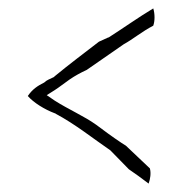

<svg xmlns="http://www.w3.org/2000/svg" viewBox="-20 -488 432 456"><path d="M46 -260C60 -244 86 -228 110 -219H111L112 -218C159 -193 201 -159 242 -131L286 -86C301 -76 317 -64 333 -52C337 -63 339 -77 336 -88C319 -104 298 -124 279 -142L268 -149C247 -163 228 -177 208 -192C180 -212 143 -228 110 -249L91 -262L110 -274C121 -281 132 -290 145 -299C158 -308 171 -315 186 -322C215 -342 245 -363 274 -383C296 -395 317 -413 344 -427C348 -438 348 -455 344 -468C309 -447 274 -422 238 -399H237L215 -389C180 -362 144 -335 110 -307L108 -305C98 -300 91 -298 85 -292C69 -284 57 -276 46 -260Z"/></svg>

Font: SolarCharger
Style: 150
Weight: 100
Designer: Mew Too
Foundry: Cannot Into Space Fonts/KineticPlasma Fonts
Version: Version 1.100